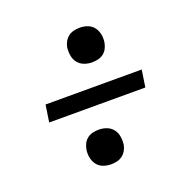

<svg xmlns="http://www.w3.org/2000/svg" viewBox="-97 -689 694 698"><g transform="rotate(-20 250.0 -340.0)"><path d="M281 -459Q265 -459 250.5 -464.5Q236 -470 226.5 -482Q217 -494 214.5 -510Q212 -526 214 -542Q216 -553 222 -563.5Q228 -574 237.5 -581Q247 -588 258.5 -590.5Q270 -593 281 -593Q297 -593 311.5 -587.5Q326 -582 335 -570Q344 -558 347 -542Q350 -526 347 -510Q345 -499 339.5 -488.5Q334 -478 324.5 -471Q315 -464 303.5 -461.5Q292 -459 281 -459ZM59 -307 69 -373H441L431 -307ZM219 -87Q203 -87 188.5 -92.5Q174 -98 165 -110Q156 -122 153 -138Q150 -154 153 -170Q155 -181 160.5 -191.5Q166 -202 175.5 -209Q185 -216 196.5 -218.5Q208 -221 219 -221Q235 -221 249.5 -215.5Q264 -210 273.5 -198Q283 -186 285.5 -170Q288 -154 286 -138Q284 -127 278 -116.5Q272 -106 262.5 -99Q253 -92 241.5 -89.5Q230 -87 219 -87Z"/></g></svg>

Font: Iosevka Fixed
Style: Italic
Weight: 400
Italic angle: -9°
Monospace: yes
Designer: Belleve Invis
Foundry: Belleve Invis
Version: Version 33.2.4